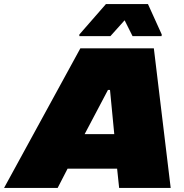

<svg xmlns="http://www.w3.org/2000/svg" viewBox="-82 -926 907 946"><path d="M-62 0 314 -688H676L759 0H505L495 -95H251L202 0ZM335 -265H481L460 -483H450ZM309 -748V-756L440 -906H647L715 -756L714 -748H571L532 -826L462 -748Z"/></svg>

Font: Saira Expanded Black
Style: Italic
Weight: 900
Width: 7
Italic angle: -12°
Designer: Hector Gatti with collaboration of the Omnibus-Type team
Foundry: Omnibus-Type
Version: Version 1.101